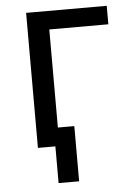

<svg xmlns="http://www.w3.org/2000/svg" viewBox="-50 -560 504 745"><g transform="rotate(-5 202.0 -187.5)"><path d="M148 4H80V-522H394V-450H164V-68H228V147H148Z"/></g></svg>

Font: Repo Regular
Style: Regular
Weight: 400
Designer: Stefan Peev
Foundry: Context Ltd
Version: Version 1.502